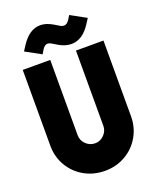

<svg xmlns="http://www.w3.org/2000/svg" viewBox="-165 -1008 894 1102"><g transform="rotate(-20 282.5 -456.5)"><path d="M36 -243V-706H204V-246Q204 -214 227.5 -191Q251 -168 284 -168Q315 -168 338 -191.5Q361 -215 361 -246V-706H529V-243Q529 -176 496.5 -120Q464 -64 408 -32Q352 0 284 0Q214 0 157.5 -32Q101 -64 68.5 -119.5Q36 -175 36 -243ZM278 -771 241 -793Q231 -799 221 -799Q204 -799 190 -778L174 -751L79 -803L99 -834Q150 -913 217 -913Q252 -913 290 -891L327 -869Q335 -864 346 -864Q364 -864 378 -885L394 -911L489 -859L469 -828Q419 -750 351 -750Q315 -750 278 -771Z"/></g></svg>

Font: Lineal Heavy
Style: Regular
Weight: 900
Designer: Created by Frank Adebiaye with contributions from Anton Moglia & Ariel Martín Pérez
Created by Frank ADEBIAYE with FontF
Foundry: Velvetyne Type Foundry
Version: Version 2.000